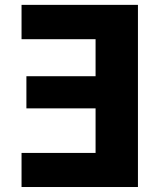

<svg xmlns="http://www.w3.org/2000/svg" viewBox="-20 -750 648 770"><path d="M66.4 0V-136.7H363.3V-315.4H85.9V-444.3H363.3V-592.8H66.4V-730.5H533.2V0Z"/></svg>

Font: GenEi M Gothic v2 Heavy
Style: Regular
Weight: 800
Version: Version 2.0